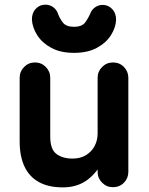

<svg xmlns="http://www.w3.org/2000/svg" viewBox="-20 -800 645 830"><path d="M252.2 10Q189.2 10 147.6 -13.2Q106 -36.5 85.5 -80.9Q65 -125.2 65 -188V-463.5Q65 -491 84.2 -510.5Q103.5 -530 131 -530Q158.8 -530 178 -510.5Q197.2 -491 197.2 -463.5V-209.5Q197.2 -154.5 223.9 -134.5Q250.5 -114.5 293.5 -114.5Q327.8 -114.5 352 -129.5Q376.2 -144.5 389.1 -169Q402 -193.5 402 -223.2V-463.5Q402 -491 421.4 -510.5Q440.8 -530 468.5 -530Q496.8 -530 515.8 -510.5Q534.8 -491 534.8 -463.5V-57.2Q534.8 -29.8 515.8 -10.2Q496.8 9.2 468.5 9.2Q440.8 9.2 421.4 -10.2Q402 -29.8 402 -57.2V-122.5L428.8 -110Q396.8 -49.8 354.1 -19.9Q311.5 10 252.2 10ZM299.8 -571.5Q242 -571.5 202.2 -592.9Q162.5 -614.2 141.2 -647.5Q120 -680.8 118 -714.2Q117.2 -743.2 134.2 -761.5Q151.2 -779.8 175.8 -779.8Q194 -779.8 208 -770.4Q222 -761 229 -745.2Q237.2 -721.2 251.5 -702.8Q265.8 -684.2 299.8 -684.2Q334.8 -684.2 348.6 -703.5Q362.5 -722.8 373.2 -748Q380 -761.5 393.6 -770.1Q407.2 -778.8 424 -778.8Q448.5 -778.8 465.5 -760.4Q482.5 -742 481.8 -713Q480 -679.8 459 -647Q438 -614.2 398.2 -592.9Q358.5 -571.5 299.8 -571.5Z"/></svg>

Font: National Park
Style: Regular
Weight: 400
Designer: Andrea Herstowski, Ben Hoepner
Version: Version 1.009